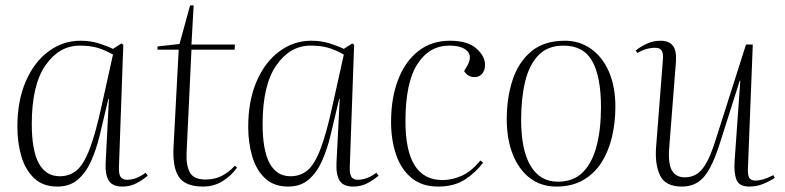

<svg xmlns="http://www.w3.org/2000/svg" viewBox="-20 -673 2891 707"><path d="M418 -59Q417 -31 424.5 -21Q432 -11 447 -11Q482 -11 516 -37L524 -26Q505 -10 482 2Q459 14 431 14Q394 14 380.5 -8Q367 -30 369 -73L381 -309H379L347 -174Q335 -124 316 -81Q297 -38 267 -12Q237 14 191 14Q138 14 105.5 -17Q73 -48 58.5 -98Q44 -148 44 -206Q44 -302 75 -373.5Q106 -445 159 -484Q212 -523 276 -523Q312 -523 341.5 -514Q371 -505 396 -493L427 -513L434 -508ZM200 -24Q236 -24 262 -45.5Q288 -67 310 -124Q332 -181 355 -287L396 -472Q362 -491 335.5 -498Q309 -505 273 -505Q198 -505 147.5 -432.5Q97 -360 97 -216Q97 -24 200 -24Z M560 -502 641 -511 680 -653H693L685 -509H845L844 -490H685L667 -109Q665 -65 679 -38.5Q693 -12 737 -12Q770 -12 796 -25Q822 -38 845 -63L853 -56Q831 -25 799 -5.5Q767 14 728 14Q663 14 639 -21Q615 -56 619 -132L638 -490H560Z M1268 -59Q1267 -31 1274.5 -21Q1282 -11 1297 -11Q1332 -11 1366 -37L1374 -26Q1355 -10 1332 2Q1309 14 1281 14Q1244 14 1230.5 -8Q1217 -30 1219 -73L1231 -309H1229L1197 -174Q1185 -124 1166 -81Q1147 -38 1117 -12Q1087 14 1041 14Q988 14 955.5 -17Q923 -48 908.5 -98Q894 -148 894 -206Q894 -302 925 -373.5Q956 -445 1009 -484Q1062 -523 1126 -523Q1162 -523 1191.5 -514Q1221 -505 1246 -493L1277 -513L1284 -508ZM1050 -24Q1086 -24 1112 -45.5Q1138 -67 1160 -124Q1182 -181 1205 -287L1246 -472Q1212 -491 1185.5 -498Q1159 -505 1123 -505Q1048 -505 997.5 -432.5Q947 -360 947 -216Q947 -24 1050 -24Z M1637 -523Q1702 -523 1734 -494.5Q1766 -466 1766 -435Q1766 -413 1755 -401Q1744 -389 1728 -389Q1703 -389 1689 -411L1700 -430Q1720 -464 1701 -484.5Q1682 -505 1634 -505Q1561 -505 1517 -437Q1473 -369 1473 -226Q1473 -10 1609 -10Q1646 -10 1681 -26Q1716 -42 1749 -82L1759 -74Q1731 -37 1691.5 -11.5Q1652 14 1593 14Q1533 14 1494.5 -18.5Q1456 -51 1438 -105Q1420 -159 1420 -223Q1420 -312 1446 -379.5Q1472 -447 1520.5 -485Q1569 -523 1637 -523Z M2029 14Q1972 14 1931 -17.5Q1890 -49 1868 -105Q1846 -161 1846 -234Q1846 -313 1867.5 -378.5Q1889 -444 1936 -483.5Q1983 -523 2060 -523Q2114 -523 2156 -493.5Q2198 -464 2222 -409.5Q2246 -355 2246 -279Q2246 -222 2233.5 -169Q2221 -116 2195 -75Q2169 -34 2127.5 -10Q2086 14 2029 14ZM2034 -4Q2092 -4 2126.5 -39Q2161 -74 2177 -136Q2193 -198 2193 -278Q2193 -390 2161 -447.5Q2129 -505 2055 -505Q1997 -505 1963 -470Q1929 -435 1914 -373.5Q1899 -312 1899 -232Q1899 -120 1934 -62Q1969 -4 2034 -4Z M2321 -487Q2338 -501 2361.5 -512Q2385 -523 2413 -523Q2443 -523 2457.5 -505Q2472 -487 2469 -446L2444 -126Q2440 -68 2455 -44Q2470 -20 2502 -20Q2523 -20 2541.5 -29.5Q2560 -39 2577.5 -67Q2595 -95 2613 -151L2727 -509H2752L2734 -51Q2733 -27 2739.5 -17.5Q2746 -8 2762 -8Q2774 -8 2790 -12.5Q2806 -17 2828 -28L2833 -18Q2813 -5 2789.5 4.5Q2766 14 2739 14Q2702 14 2692 -11Q2682 -36 2685 -79L2706 -376H2704L2630 -143Q2602 -56 2571.5 -21Q2541 14 2491 14Q2430 14 2410.5 -27Q2391 -68 2396 -132L2421 -453Q2423 -476 2416.5 -486.5Q2410 -497 2393 -497Q2359 -497 2327 -478Z"/></svg>

Font: Display Extralight
Style: Italic
Weight: 200
Italic angle: -2°
Designer: Latin by Veronika Burian and Jose Scaglione. Greek by Irene Vlachou. Cyrillic by Vera Evstafieva
Foundry: TypeTogether
Version: Version 3.002